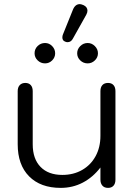

<svg xmlns="http://www.w3.org/2000/svg" viewBox="-20 -903 651 933"><path d="M66 -202V-460Q66 -479 76 -489.5Q86 -500 103 -500Q120 -500 129.5 -489.5Q139 -479 139 -460V-202Q139 -131 177 -92Q215 -53 283 -53Q337 -53 379 -77Q421 -101 444.5 -144Q468 -187 468 -243V-460Q468 -479 477.5 -489.5Q487 -500 505 -500Q522 -500 531.5 -489.5Q541 -479 541 -460V-30Q541 -11 531.5 -0.5Q522 10 505 10Q487 10 477.5 -1Q468 -12 468 -30V-89Q431 -41 382 -15.5Q333 10 275 10Q177 10 121.5 -46Q66 -102 66 -202ZM283 -721Q283 -729 286 -736L334 -855Q345 -883 368 -883Q374 -883 386 -878Q405 -869 405 -851Q405 -842 399 -831L334 -715Q325 -698 308 -698Q302 -698 296 -701Q283 -706 283 -721ZM148 -644Q148 -665 163 -679.5Q178 -694 199 -694Q219 -694 233.5 -679Q248 -664 248 -644Q248 -624 233.5 -609.5Q219 -595 199 -595Q178 -595 163 -609.5Q148 -624 148 -644ZM355 -644Q355 -664 370 -679Q385 -694 406 -694Q426 -694 441 -679Q456 -664 456 -644Q456 -624 441 -609.5Q426 -595 406 -595Q385 -595 370 -609.5Q355 -624 355 -644Z"/></svg>

Font: Kodchasan
Style: Regular
Weight: 400
Version: Version 1.000; ttfautohint (v1.6)